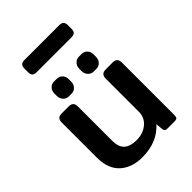

<svg xmlns="http://www.w3.org/2000/svg" viewBox="-244 -952 1078 1078"><g transform="rotate(-45 295.0 -412.5)"><path d="M120 -778V-804Q120 -823 128 -831.5Q136 -840 156 -840H429Q449 -840 457 -831.5Q465 -823 465 -804V-778Q465 -759 457 -751Q449 -743 429 -743H156Q136 -743 128 -751Q120 -759 120 -778ZM140 -569V-588Q140 -609 153 -623Q166 -637 187 -637H207Q228 -637 241 -623Q254 -609 254 -588V-569Q254 -548 241 -533.5Q228 -519 207 -519H187Q166 -519 153 -533.5Q140 -548 140 -569ZM337 -569V-588Q337 -608 350.5 -622.5Q364 -637 384 -637H404Q425 -637 438 -623Q451 -609 451 -588V-569Q451 -548 438 -533.5Q425 -519 404 -519H384Q364 -519 350.5 -533.5Q337 -548 337 -569ZM54 -166V-443Q54 -462 62.5 -471Q71 -480 91 -480H144Q164 -480 173 -471Q182 -462 182 -443V-169Q182 -121 207 -98.5Q232 -76 281 -76Q333 -76 368 -105Q403 -134 403 -180V-443Q403 -462 412 -471Q421 -480 441 -480H493Q513 -480 522 -471Q531 -462 531 -443V-27Q531 -11 526 -5.5Q521 0 505 0H449Q438 0 433 -4.5Q428 -9 427 -19L423 -61Q355 15 236 15Q154 15 104 -30.5Q54 -76 54 -166Z"/></g></svg>

Font: Mitr
Style: Regular
Weight: 400
Designer: Thanarat Vachiruckul
Foundry: Cadson Demak
Version: Version 1.003